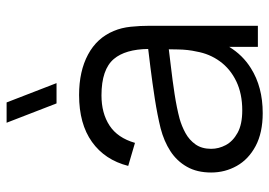

<svg xmlns="http://www.w3.org/2000/svg" viewBox="-140 -680 835 596"><g transform="rotate(-90 278.0 -382.5)"><path d="M254.5 -625 194.5 -780H257.5L317.5 -625ZM224.5 15Q163.5 15 122.2 -7Q81 -29 60.5 -65.5Q40 -102 40 -145Q40 -189 57.8 -220.2Q75.5 -251.5 106.2 -271.5Q137 -291.5 177.5 -302Q218.5 -312 268.2 -319.8Q318 -327.5 366 -333.5Q397 -337 423.5 -340.5Q422.5 -411.5 392.5 -447Q360 -485.5 279.5 -485.5Q224 -485.5 185.8 -460.5Q147.5 -435.5 132 -381.5L60.5 -402.5Q79 -475 135 -515Q191 -555 280.5 -555Q354.5 -555 406.2 -527.2Q458 -499.5 479.5 -447Q489.5 -423.5 492.5 -394.5Q495.5 -365.5 495.5 -335.5V0H430V-89Q404.5 -47 363.5 -21.5Q305.5 15 224.5 15ZM233 -48.5Q284.5 -48.5 323 -67Q361.5 -85.5 385 -117.8Q408.5 -150 415.5 -190.5Q421.5 -216.5 422 -248Q422.5 -264.5 422.5 -276.5Q397 -273 369 -270Q325.5 -265 283.2 -258.5Q241 -252 207 -243Q184 -236.5 162.5 -224.8Q141 -213 127.2 -193.5Q113.5 -174 113.5 -145Q113.5 -121.5 125.2 -99.5Q137 -77.5 163.2 -63Q189.5 -48.5 233 -48.5Z"/></g></svg>

Font: Cns Manrope
Style: Regular
Weight: 400
Designer: Mikhail Sharanda
Foundry: Mikhail Sharanda
Version: Version 4.504